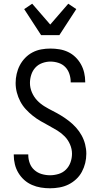

<svg xmlns="http://www.w3.org/2000/svg" viewBox="-20 -1004 540 1032"><path d="M249 8Q224 8 199.5 4Q175 0 152 -10Q129 -20 110.5 -36.5Q92 -53 79 -74.5Q66 -96 60 -120.5Q54 -145 54 -170V-174H132V-171Q132 -148 140 -126.5Q148 -105 165 -90Q182 -75 204 -68.5Q226 -62 249 -62Q272 -62 295 -69Q318 -76 334.5 -92.5Q351 -109 359 -131.5Q367 -154 367 -178Q367 -203 356.5 -227.5Q346 -252 328 -270.5Q310 -289 288 -302.5Q266 -316 243.5 -328Q221 -340 198.5 -353Q176 -366 156 -382Q136 -398 118.5 -417Q101 -436 89 -459Q77 -482 70.5 -507Q64 -532 64 -558Q64 -582 69.5 -606.5Q75 -631 86.5 -653Q98 -675 115.5 -693Q133 -711 155 -722.5Q177 -734 201.5 -738.5Q226 -743 251 -743Q275 -743 299.5 -739Q324 -735 346 -724.5Q368 -714 385.5 -697Q403 -680 415 -658.5Q427 -637 432.5 -613Q438 -589 438 -565V-561H360V-564Q360 -585 353 -606.5Q346 -628 331 -643.5Q316 -659 294.5 -666Q273 -673 251 -673Q229 -673 207 -665Q185 -657 170 -640.5Q155 -624 148 -602Q141 -580 141 -558Q141 -532 151.5 -507.5Q162 -483 179.5 -464.5Q197 -446 219 -432.5Q241 -419 264 -407.5Q287 -396 309 -382.5Q331 -369 351.5 -353Q372 -337 389 -318Q406 -299 418.5 -276.5Q431 -254 437.5 -228.5Q444 -203 444 -178Q444 -152 438 -127.5Q432 -103 420 -80.5Q408 -58 389 -40.5Q370 -23 347.5 -12Q325 -1 299.5 3.5Q274 8 249 8ZM201 -815 110 -955 153 -984 250 -872 347 -984 390 -955 299 -815Z"/></svg>

Font: Iosevka SS18
Style: Regular
Weight: 400
Monospace: yes
Designer: Belleve Invis
Foundry: Belleve Invis
Version: Version 25.1.1; ttfautohint (v1.8.4)